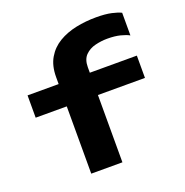

<svg xmlns="http://www.w3.org/2000/svg" viewBox="-135 -884 970 1007"><g transform="rotate(-20 350.0 -381.0)"><path d="M204.5 0V-375.5H31V-500H204.5V-539Q204.5 -602 229.8 -645Q255 -688 298.2 -713.8Q341.5 -739.5 395.8 -750.8Q450 -762 508 -762Q559.5 -762 593.2 -754.5Q627 -747 645.5 -737.5V-611Q628 -621 597.5 -628.8Q567 -636.5 525.5 -636.5Q491.5 -636.5 457.8 -628.2Q424 -620 401.2 -597Q378.5 -574 378.5 -530.5V-500H641V-375.5H378.5V0Z"/></g></svg>

Font: Trispace SemiExpanded
Style: Bold
Weight: 700
Width: 6
Designer: Tyler Finck
Foundry: Etcetera Type Company
Version: Version 1.210; ttfautohint (v1.8.3)